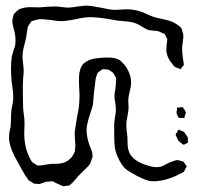

<svg xmlns="http://www.w3.org/2000/svg" viewBox="-20 -610 713 681"><path d="M637 -27Q642 -22 642 -20Q641 -17 640 -15Q639 -13 638 -12L633 -2Q632 0 626.5 2.5Q621 5 619 6Q598 18 572 25.5Q546 33 525 33Q510 33 497 28Q484 23 466 14Q460 10 445 2Q430 -6 421 -15Q401 -38 390 -74Q386 -89 385.5 -109Q385 -129 385 -138V-160Q385 -174 386 -181Q387 -190 389 -201.5Q391 -213 391 -221Q391 -229 389 -245Q386 -257 386 -268Q386 -281 389 -293Q389 -297 390.5 -306.5Q392 -316 391 -323Q391 -325 391.5 -328.5Q392 -332 391 -334Q387 -344 381 -352Q380 -353 371 -359Q370 -360 367.5 -361.5Q365 -363 363 -363Q360 -364 352 -364Q351 -364 347.5 -364.5Q344 -365 343 -364L336 -359Q328 -354 327 -352Q325 -349 323 -343Q321 -337 320 -334Q319 -329 318 -321.5Q317 -314 317 -310Q313 -283 312 -267L310 -241Q308 -231 304 -219.5Q300 -208 299 -204Q287 -168 287 -148Q287 -126 297 -96Q298 -93 303.5 -79.5Q309 -66 308 -53L304 -42Q303 -40 302.5 -37Q302 -34 301 -32Q301 -32 295 -23Q286 -13 276 -4Q257 15 257 15Q254 19 247.5 26.5Q241 34 236 39L227 47Q224 49 214 49L206 51Q200 48 198 48Q194 46 176 38Q169 33 166 33H164L154 34Q147 34 143 35Q139 36 132.5 38.5Q126 41 122 42Q119 43 115.5 42.5Q112 42 111 42Q103 42 100 41L94 37L82 30L73 17Q69 12 64.5 3.5Q60 -5 56 -11L31 -57Q12 -95 12 -122Q12 -131 13 -137.5Q14 -144 15 -149Q16 -153 17 -158Q18 -163 18 -169Q19 -178 19 -191Q19 -204 20 -213Q20 -222 24 -238Q25 -243 26 -250Q27 -257 27 -267Q27 -286 21 -322Q19 -352 19 -366Q19 -389 22 -410L28 -431Q29 -435 31 -440Q33 -445 34 -452Q35 -457 35 -467Q35 -482 32 -495Q31 -501 27 -515Q23 -529 24 -539Q24 -541 25 -544Q26 -547 26 -549L29 -560Q37 -568 37 -568L46 -576Q54 -579 56 -580Q71 -585 90 -584.5Q109 -584 117 -584Q128 -584 146 -586L175 -587Q183 -587 199 -585Q215 -583 222 -583Q233 -583 255 -587Q260 -587 269.5 -588.5Q279 -590 287 -590Q300 -590 337 -583Q371 -575 387 -575L410 -576Q417 -577 432 -577Q446 -577 460 -574Q471 -572 483 -567.5Q495 -563 499 -561Q506 -557 522 -551Q532 -547 554 -543Q573 -539 585 -535Q597 -531 608 -523Q618 -517 624 -509L627 -498Q630 -489 630 -488Q631 -479 629 -465.5Q627 -452 626 -444V-435Q626 -427 628 -409L631 -389L632 -380Q631 -377 628.5 -375Q626 -373 625 -371Q624 -370 622.5 -367Q621 -364 620 -364L613 -368Q604 -370 600 -373Q597 -375 595.5 -377.5Q594 -380 593 -381Q573 -403 570 -429V-434Q570 -441 571 -447.5Q572 -454 572 -461Q572 -463 573 -466.5Q574 -470 573 -472L569 -480Q568 -482 566.5 -485.5Q565 -489 563 -490Q562 -491 553 -494Q544 -499 542 -499Q534 -501 521.5 -501.5Q509 -502 500 -506L481 -517Q469 -525 462 -527Q447 -533 417 -535L396 -537Q334 -549 301 -549Q279 -549 249 -542Q243 -541 226.5 -538Q210 -535 196 -535Q185 -535 161 -539Q156 -539 145 -540.5Q134 -542 126 -542Q114 -542 99 -537L91 -534Q91 -534 85 -525Q79 -516 79 -516L77 -505L72 -473Q70 -465 65 -445.5Q60 -426 60 -409Q60 -400 62 -384Q64 -366 64 -358Q64 -349 62 -331L61 -305Q61 -255 62 -230Q62 -223 64 -207Q67 -191 67 -174L66 -138Q66 -89 84 -53Q88 -43 95 -34L105 -28Q106 -27 108 -25.5Q110 -24 113 -23H123Q131 -24 139 -25.5Q147 -27 155 -28Q164 -29 177 -29Q190 -29 198 -31Q210 -33 221 -40.5Q232 -48 238 -58Q239 -60 241.5 -64.5Q244 -69 245 -72Q246 -74 246 -78.5Q246 -83 247 -86Q248 -95 246 -113L245 -134Q245 -149 253 -193Q260 -225 261 -245Q262 -256 262 -277Q260 -309 260 -326Q260 -344 262 -353Q266 -374 276 -384Q282 -390 296 -397Q312 -403 340 -405Q347 -406 363 -406Q389 -406 404 -397Q407 -395 409.5 -392.5Q412 -390 414 -388Q428 -375 436.5 -355.5Q445 -336 445 -318Q445 -303 440 -286Q439 -282 437 -271.5Q435 -261 435 -253L436 -228Q436 -218 432 -198Q428 -178 428 -168Q428 -159 429.5 -145.5Q431 -132 432 -123Q432 -117 432.5 -99.5Q433 -82 439 -68Q449 -46 481 -31Q515 -17 535 -17Q541 -17 551 -19Q558 -21 572 -29Q575 -31 583.5 -34.5Q592 -38 599 -40Q608 -43 610 -42Q615 -42 625 -38Q629 -38 630 -37Q632 -36 634 -32Q636 -28 637 -27ZM629 -277ZM629 -277ZM632 -273 629 -277ZM632 -273Q633 -272 633 -270ZM631 -225Q632 -224 635.5 -219Q639 -214 639 -211V-210Q639 -208 637.5 -204Q636 -200 635 -198Q635 -193 634 -192Q632 -191 630.5 -191.5Q629 -192 628 -192Q626 -192 621 -191.5Q616 -191 615 -192Q611 -194 606 -209Q606 -214 608 -222Q608 -223 607.5 -224.5Q607 -226 608 -228Q610 -229 612.5 -228.5Q615 -228 617 -229L626 -230Q629 -230 630 -228Q631 -226 631 -225ZM647 -105Q647 -103 644 -103Q635 -97 631 -97Q629 -97 628 -98Q627 -99 626 -100Q624 -102 619 -105.5Q614 -109 611 -114L605 -127Q605 -128 604 -129.5Q603 -131 603 -132Q603 -136 609 -142Q609 -144 610.5 -146.5Q612 -149 613 -150Q614 -151 623 -146Q632 -143 633 -142Q634 -142 636 -137Q637 -135 640.5 -131Q644 -127 645 -124Q647 -121 646.5 -116Q646 -111 646 -110Q647 -109 647 -105Z"/></svg>

Font: Rubik-Burned
Style: Regular
Weight: 400
Designer: NaN (generative design), Hubert & Fischer (Rubik source font outlines)
Foundry: NaN, Hubert & Fischer
Version: Version 1.000